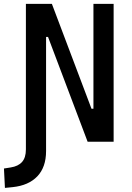

<svg xmlns="http://www.w3.org/2000/svg" viewBox="-58 -713 664 966"><path d="M-33.2 232.4 -38.1 134.8 -3.9 129.4Q33.7 123.5 53 101.8Q72.3 80.1 72.3 38.6V-693.4H203.1L402.3 -166H412.1V-693.4H513.7V0H382.8L183.6 -527.3H173.8V46.9Q173.8 127.9 129.9 174.1Q85.9 220.2 5.9 228.5Z"/></svg>

Font: CaskaydiaMono NF
Style: Regular
Weight: 400
Designer: Aaron Bell
Foundry: Saja Typeworks
Version: Version 2111.001; ttfautohint (v1.8.4);Nerd Fonts 3.1.1